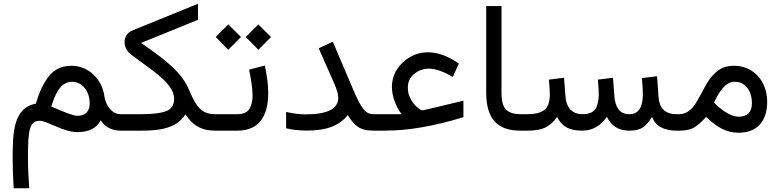

<svg xmlns="http://www.w3.org/2000/svg" viewBox="-20 -705 4208 1036"><path d="M543 -187C530.3 -280.8 455.1 -350.1 366.2 -350.1C314.9 -350.1 274.9 -332 245.6 -295.9C215.8 -259.3 191.9 -209.5 173.8 -146C55.2 -124 48.3 2 48.3 147.5C48.3 200.7 50.3 251 53.7 311H137.7C133.8 245.6 130.9 210.4 130.9 142.6C130.9 -7.3 140.1 -53.2 195.3 -53.2C234.9 -53.2 320.8 7.8 397.5 7.8C461.4 7.8 501.5 -14.2 523.4 -55.7C548.8 -15.1 590.8 0 630.4 0H643.6V-88.9H630.4C608.9 -88.9 589.8 -98.1 573.7 -117.2C557.1 -135.7 546.9 -159.2 543 -187ZM463.9 -145.5C463.9 -106 441.4 -80.1 398.4 -80.1C375 -80.1 327.6 -99.1 256.8 -130.4C278.3 -199.7 307.1 -263.7 368.2 -263.7C396 -263.7 418.9 -252.4 437 -230C455.1 -207 463.9 -179.2 463.9 -145.5Z M1048.3 -598.1V-684.6L697.3 -542C666 -529.8 651.9 -504.4 651.9 -477.5C651.9 -454.1 663.1 -430.2 684.1 -413.1C732.4 -375.5 790.5 -336.9 838.4 -296.9C886.2 -256.8 919.4 -215.8 919.4 -172.9C919.4 -139.2 905.8 -117.2 878.4 -106C851.1 -94.7 805.7 -88.9 742.7 -88.9H624V0H743.2C791 0 830.1 -3.4 860.4 -10.3C920.4 -23.4 955.1 -49.3 981 -87.9C1020.5 -26.9 1068.4 0 1140.6 0H1154.3V-88.9H1140.6C1106 -88.9 1078.6 -98.6 1059.6 -117.7C1040.5 -136.7 1022 -167.5 1004.9 -209.5C988.8 -249 967.3 -283.7 939.9 -313.5C885.3 -373 815.4 -421.4 741.2 -473.6Z M1306.2 -505.4 1374 -436.5 1442.4 -505.4 1374 -573.2ZM1144 -505.4 1211.9 -436.5 1280.3 -505.4 1211.9 -573.2ZM1134.8 0H1260.3C1383.3 0 1427.2 -85.4 1427.2 -202.6C1427.2 -248 1420.4 -298.8 1409.2 -351.1L1324.2 -329.6C1333.5 -280.8 1342.8 -231.4 1342.8 -189C1342.8 -160.2 1336.9 -136.2 1325.7 -117.2C1314 -98.1 1292 -88.9 1259.3 -88.9H1134.8Z M1805.2 -177.7C1805.2 -117.7 1746.6 -87.9 1629.9 -87.9C1596.7 -87.9 1561.5 -92.3 1523.9 -101.1V-12.7C1556.6 -4.9 1591.8 -0.5 1637.2 -0.5C1742.7 -0.5 1811 -26.9 1856.4 -84C1892.6 -27.3 1919.4 0 1996.6 0H2017.1V-88.9H1996.6C1954.1 -88.9 1932.1 -113.3 1886.7 -219.2L1775.9 -480L1699.7 -444.3L1786.1 -248.5C1796.4 -225.1 1805.2 -194.8 1805.2 -177.7Z M1997.6 -88.9V0H2050.8C2118.7 0 2187 -5.9 2255.9 -18.1C2324.7 -29.8 2399.4 -47.9 2480.5 -72.8V-161.6L2273.9 -112.3C2268.6 -110.8 2262.7 -109.9 2256.8 -109.9C2252.4 -109.9 2244.1 -115.2 2231.9 -125.5C2219.7 -135.7 2208 -149.9 2197.3 -168.5C2186 -187 2180.7 -208.5 2180.7 -232.4C2180.7 -263.2 2192.4 -288.1 2215.3 -306.6C2238.3 -325.2 2265.1 -334.5 2294.9 -334.5C2329.6 -334.5 2372.6 -319.3 2423.3 -289.6L2456.1 -362.3C2397 -402.8 2341.3 -422.9 2289.6 -422.9C2255.4 -422.9 2223.6 -414.6 2193.8 -397.9C2134.8 -364.7 2094.7 -305.7 2094.7 -235.8C2094.7 -209 2100.1 -182.6 2110.4 -156.2C2120.6 -129.4 2132.8 -106.9 2147.5 -88.9Z M2603.5 -206.1C2603.5 -63.5 2663.6 0 2788.1 0H2800.3V-88.9H2788.1C2753.9 -88.9 2728.5 -96.7 2711.4 -112.8C2694.3 -128.9 2686 -159.7 2686 -205.6V-672.4H2603.5Z M3377 0C3408.7 0 3433.6 -6.3 3451.7 -19.5C3469.2 -32.7 3484.9 -51.3 3498.5 -75.2C3515.6 -24.9 3562.5 0 3630.9 0H3644.5V-88.9H3629.9C3569.3 -88.9 3537.1 -120.6 3533.2 -183.6L3525.4 -293.5L3443.8 -283.7C3447.3 -242.2 3448.7 -220.2 3448.7 -196.8C3448.7 -125 3424.8 -88.9 3376.5 -88.9C3348.6 -88.9 3328.6 -98.1 3316.4 -116.7C3304.2 -134.8 3296.9 -157.2 3295.4 -183.6L3287.6 -285.6L3206.1 -275.4C3209.5 -234.4 3210.9 -213.9 3210.9 -196.8C3210.9 -162.1 3204.6 -135.3 3192.4 -116.7C3180.2 -98.1 3156.7 -88.9 3122.1 -88.9C3064 -88.9 3035.2 -128.9 3031.2 -183.6L3023.4 -285.6L2941.9 -275.4C2945.3 -233.9 2946.8 -213.9 2946.8 -196.8C2946.8 -155.8 2937 -127.4 2918 -112.3C2898.9 -96.7 2868.2 -88.9 2826.7 -88.9H2780.8V0H2825.7C2869.6 0 2903.3 -6.3 2927.2 -19.5C2951.2 -32.2 2970.7 -50.8 2985.8 -74.7C3009.8 -26.4 3046.4 0 3121.1 0C3173.3 0 3217.8 -22 3254.4 -74.7C3278.3 -27.3 3314.5 0 3377 0Z M3965.8 11.2C4063.5 11.2 4119.6 -49.8 4119.6 -155.8C4119.6 -263.7 4048.8 -350.1 3940.4 -350.1C3910.6 -350.1 3885.3 -343.8 3865.2 -331.5C3824.2 -306.2 3797.4 -264.2 3774.4 -219.7C3762.7 -197.3 3751 -176.3 3739.3 -156.2C3715.8 -116.7 3687.5 -88.9 3644 -88.9H3625V0H3646.5C3682.1 0 3709.5 -6.3 3729 -19.5C3748.5 -32.2 3769 -50.3 3790 -74.2C3849.1 -17.1 3900.9 11.2 3965.8 11.2ZM3942.4 -263.7C3972.2 -263.7 3995.1 -252.9 4012.2 -231.4C4028.8 -209.5 4037.1 -181.6 4037.1 -147.9C4037.1 -99.6 4013.2 -75.2 3964.8 -75.2C3943.8 -75.2 3920.4 -84 3893.6 -101.1C3872.6 -114.3 3852.5 -130.9 3833 -151.4C3858.4 -207 3893.6 -263.7 3942.4 -263.7Z"/></svg>

Font: Vazirmatn
Style: Regular
Weight: 400
Designer: Saber Rastikerdar
Foundry: Saber Rastikerdar
Version: Version 33.003